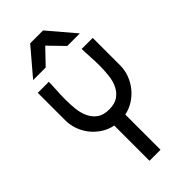

<svg xmlns="http://www.w3.org/2000/svg" viewBox="-240 -595 875 875"><g transform="rotate(-45 197.0 -157.5)"><path d="M161 -3Q131 -9 105 -25.5Q79 -42 60 -65.5Q41 -89 30.5 -118Q20 -147 20 -178V-355H91Q91 -333 89 -304Q87 -275 87 -243.5Q87 -212 90.5 -181Q94 -150 106 -125.5Q118 -101 139.5 -86Q161 -71 197 -71Q233 -71 254.5 -86Q276 -101 288 -125.5Q300 -150 303.5 -181Q307 -212 307 -243.5Q307 -275 305 -304Q303 -333 303 -355H374V-178Q374 -147 363 -118Q352 -89 333 -65.5Q314 -42 288 -25.5Q262 -9 232 -3V224H161ZM155 -539H238L347 -411H266L196 -483L127 -411H46L155 -539Z"/></g></svg>

Font: Googee
Style: Regular
Weight: 400
Designer: Peter Wiegel
Foundry: CATFonts Peter Wiegel
Version: 1.000